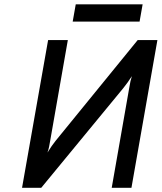

<svg xmlns="http://www.w3.org/2000/svg" viewBox="-20 -890 766 910"><path d="M84.5 0 208 -700H301.5L217.5 -221Q216 -211 212.8 -195Q209.5 -179 205 -167Q214.5 -182.5 225.2 -198Q236 -213.5 243.5 -222.5L632.5 -700H726L603 0H509.5L592.5 -473.5Q595 -489.5 598.2 -504Q601.5 -518.5 605 -529Q596.5 -515.5 584.8 -499.2Q573 -483 564.5 -472.5L175.5 0ZM324.5 -787.5 339 -869.5H656L641.5 -787.5Z"/></svg>

Font: Overpass Medium
Style: Italic
Weight: 500
Italic angle: -10°
Designer: Delve Withrington, Dave Bailey, Thomas Jockin
Foundry: Delve Fonts LLC
Version: Version 4.000